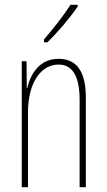

<svg xmlns="http://www.w3.org/2000/svg" viewBox="-20 -783 448 803"><path d="M305 -756V-763H275C241 -711 209 -671 164 -618V-606H178C217 -643 272 -707 305 -756ZM225 -537C145 -537 108 -474 94 -415H92L91 -527H71V0H97V-311C97 -445 156 -513 225 -513C279 -513 313 -471 313 -365V0H339V-375C339 -488 298 -537 225 -537Z"/></svg>

Font: Noto Sans Kannada ExtraCondensed Thin
Style: Regular
Weight: 100
Width: 2
Designer: Jelle Bosma - Monotype Design Team
Foundry: Monotype Imaging Inc.
Version: Version 2.005